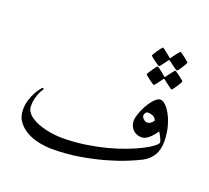

<svg xmlns="http://www.w3.org/2000/svg" viewBox="-129 -930 1191 1095"><g transform="rotate(20 466.0 -382.5)"><path d="M876.5 -257.3Q876.5 -205.1 856 -171.1Q835.4 -137.2 797.4 -117.2Q766.6 -101.1 714.6 -80.1Q662.6 -59.1 595.9 -40.5Q529.3 -22 450.9 -9Q372.6 3.9 287.6 3.9Q251.5 3.9 210.7 -4.2Q169.9 -12.2 136 -30.5Q102.1 -48.8 79.3 -78.6Q56.6 -108.4 56.6 -152.3Q56.6 -184.1 65.7 -211.9Q74.7 -239.7 86.4 -260.7Q98.1 -281.7 108.2 -293.9Q118.2 -306.2 120.1 -306.2Q122.1 -306.2 124.5 -304.4Q127 -302.7 127 -300.8Q127 -298.3 121.6 -290.5Q116.2 -282.7 109.6 -268.6Q103 -254.4 97.7 -234.1Q92.3 -213.9 92.3 -186Q92.3 -166 103.3 -150.4Q114.3 -134.8 132.3 -122.6Q150.4 -110.4 173.8 -101.3Q197.3 -92.3 223.1 -86.4Q249 -80.6 274.4 -77.9Q299.8 -75.2 322.3 -75.2Q391.1 -75.2 457.5 -85Q523.9 -94.7 583.3 -110.1Q642.6 -125.5 692.1 -144.5Q741.7 -163.6 778.1 -182.4Q814.5 -201.2 835 -217.3Q855.5 -233.4 855.5 -243.2Q855.5 -247.6 851.8 -256.3Q848.1 -265.1 844 -273.7Q839.8 -282.2 835.2 -289.8Q830.6 -297.4 829.1 -299.8Q811 -272 788.6 -252.7Q766.1 -233.4 745.6 -233.4Q733.4 -233.4 720.2 -237.5Q707 -241.7 696.3 -250.7Q685.5 -259.8 678.5 -274.7Q671.4 -289.6 671.4 -310.1Q671.4 -320.3 676 -336.2Q680.7 -352.1 688 -370.1Q695.3 -388.2 705.8 -406.5Q716.3 -424.8 727.5 -439.2Q738.8 -453.6 751 -463.1Q763.2 -472.7 774.9 -472.7Q785.2 -472.7 796.1 -465.1Q807.1 -457.5 817.6 -444.6Q828.1 -431.6 837.4 -414.6Q846.7 -397.5 854 -378.9Q866.2 -346.7 871.3 -314.2Q876.5 -281.7 876.5 -257.3ZM784.2 -350.1Q775.9 -368.7 760.7 -373.8Q745.6 -378.9 732.9 -378.9Q724.1 -378.9 718.5 -370.6Q712.9 -362.3 712.9 -355Q712.9 -349.1 715.8 -343.8Q718.8 -338.4 723.6 -334Q728.5 -329.6 734.1 -326.7Q739.7 -323.7 745.6 -323.7Q757.8 -323.7 768.8 -331.8Q779.8 -339.8 784.2 -350.1ZM846.2 -723.1Q846.2 -720.7 840.6 -710.7Q835 -700.7 827.9 -689.5Q820.8 -678.2 814 -669.2Q807.1 -660.2 804.7 -660.2Q803.2 -660.2 794.4 -666.3Q785.6 -672.4 775.4 -679.2Q763.7 -687.5 749 -699.2Q745.6 -701.7 743.7 -702.1Q742.2 -702.1 740.2 -699.2Q730 -685.1 722.2 -674.3Q714.8 -664.6 708.5 -656.7Q702.1 -648.9 700.2 -648.9Q698.7 -648.9 689.5 -655Q680.2 -661.1 669.4 -668.9Q658.7 -676.8 650.4 -683.8Q642.1 -690.9 642.1 -692.9Q642.1 -695.3 648.2 -705.3Q654.3 -715.3 662.1 -726.8Q669.9 -738.3 677 -747.3Q684.1 -756.3 686 -756.3Q689.5 -756.3 697.8 -749.8Q706.1 -743.2 714.8 -736.3Q725.6 -728 738.8 -716.8Q742.7 -712.9 743.7 -712.9Q745.6 -712.9 749 -718.3Q758.8 -731.9 766.6 -742.7Q773.9 -751.5 780.3 -759.5Q786.6 -767.6 788.6 -767.6Q790.5 -767.6 799.8 -761.2Q809.1 -754.9 819.3 -746.8Q829.6 -738.8 837.9 -731.7Q846.2 -724.6 846.2 -723.1ZM856 -612.3Q856 -609.9 850.1 -599.6Q844.2 -589.4 836.7 -577.9Q829.1 -566.4 822.3 -557.4Q815.4 -548.3 813.5 -548.3Q811.5 -548.3 802.5 -554.7Q793.5 -561 783.7 -568.4Q772 -576.7 757.8 -588.4Q754.4 -590.8 752.9 -591.3Q751.5 -591.3 749 -588.4Q738.8 -574.2 731 -563.5Q723.6 -553.7 717.3 -545.9Q710.9 -538.1 709 -538.1Q707 -538.1 697.8 -544.2Q688.5 -550.3 678.2 -558.1Q668 -565.9 659.4 -573Q650.9 -580.1 650.9 -582Q650.9 -584.5 657 -594.5Q663.1 -604.5 670.9 -616Q678.7 -627.4 685.5 -636.2Q692.4 -645 693.4 -645Q696.8 -645 705.1 -638.7Q713.4 -632.3 722.7 -625.5Q733.4 -617.2 746.6 -606Q751 -602.1 752.9 -602.1Q754.9 -602.1 757.8 -607.4L775.9 -631.8Q783.2 -640.6 789.3 -648.7Q795.4 -656.7 796.9 -656.7Q799.3 -656.7 808.6 -650.4Q817.9 -644 828.6 -636Q839.4 -627.9 847.7 -620.8Q856 -613.8 856 -612.3Z"/></g></svg>

Font: Accordance
Style: Regular
Weight: 400
Version: Version 1.1 (build May 11, 2018) Miklal Software Solutions, 